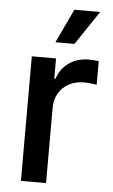

<svg xmlns="http://www.w3.org/2000/svg" viewBox="-54 -793 487 829"><g transform="rotate(5 189.5 -378.0)"><path d="M68.8 0V-540H173.8V-452.6H179.2Q193.8 -497.1 230 -522.2Q266.1 -547.4 314.5 -547.4Q325.2 -547.4 337.6 -546.6Q350.1 -545.9 358.4 -544.4V-441.9Q352.5 -443.4 335.9 -445.3Q319.3 -447.3 302.2 -447.3Q266.6 -447.3 238.3 -432.1Q210 -417 193.8 -389.6Q177.7 -362.3 177.7 -325.2V0ZM165 -609.4 234.4 -756.3H346.2L247.6 -609.4Z"/></g></svg>

Font: V-Inter
Style: Medium-500
Weight: 500
Designer: Rasmus Andersson
Foundry: rsms
Version: Version 4.000;git-4146feb